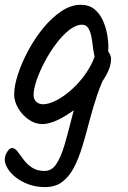

<svg xmlns="http://www.w3.org/2000/svg" viewBox="-35 -531 530 798"><path d="M415.5 -335.4Q415.5 -303.3 404.1 -287.8Q392.8 -272.2 379.7 -272.2Q366.8 -272.2 361 -288Q355.2 -303.8 351.9 -330Q349.3 -354.5 345.1 -377.1Q340.8 -399.7 331.9 -414Q323 -428.3 305.7 -428.3Q280.8 -428.3 252.9 -406.5Q225 -384.7 198.7 -349.8Q172.3 -314.9 151.1 -274.7Q129.8 -234.5 117.2 -197.8Q104.6 -161.1 104.6 -136Q104.6 -118.6 115.7 -108.2Q126.8 -97.7 143.6 -97.7Q163.4 -97.7 188.5 -108.7Q213.6 -119.7 240.4 -140.2Q267.3 -160.7 291.9 -188Q316.6 -215.3 335.6 -247.6Q354.7 -280 364.5 -315.7Q366.4 -324.7 372.8 -330Q379.2 -335.2 387.4 -335.2Q396.2 -335.2 404.9 -328Q413.6 -320.8 420 -309.2Q426.5 -297.6 426.5 -285.2Q426.5 -254.5 406.3 -218.3Q386.1 -182.1 353.3 -146.1Q320.4 -110.2 282.2 -80.7Q244 -51.2 206.7 -33.2Q169.3 -15.3 141 -15.3Q111 -15.3 84 -34.2Q57 -53.1 40.5 -81.5Q23.9 -109.9 23.9 -137.9Q23.9 -173.8 39.5 -222.1Q55.2 -270.4 82.3 -320.8Q109.4 -371.1 144.7 -414.4Q180.1 -457.6 220.1 -484.4Q260.2 -511.1 300.7 -511.1Q334.1 -511.1 356.2 -493.7Q378.2 -476.3 391.1 -449.1Q403.9 -421.9 409.7 -391.7Q415.5 -361.4 415.5 -335.4ZM349.9 -269.2 413.6 -239.2Q387.1 -190.5 368.9 -136.3Q350.7 -82.1 336.6 -27.6Q322.5 27 307.6 76.2Q292.7 125.5 273 164Q253.2 202.4 224.3 224.5Q195.5 246.6 152.6 246.6Q114.3 246.6 83.5 235.1Q52.6 223.5 30.4 206Q8.2 188.4 -3.5 168.7Q-15.2 149 -15.2 132.1Q-15.2 121.6 -10.8 110.7Q-6.3 99.9 0.8 92.1Q7.9 84.3 14.3 84.3Q27 84.3 38.1 98.8Q49.1 113.4 62.6 131.9Q76 150.4 97.1 164.9Q118.2 179.5 150.7 179.5Q180.3 179.5 199.2 150.6Q218.2 121.7 232.4 74Q246.5 26.3 261.2 -32.8Q275.8 -92 296.7 -153.2Q317.7 -214.4 349.9 -269.2Z"/></svg>

Font: Kalam Variable Light
Style: Regular
Weight: 300
Designer: Lipi Raval, Jonny Pinhorn
Foundry: Indian Type Foundry
Version: Version 3.000